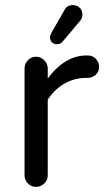

<svg xmlns="http://www.w3.org/2000/svg" viewBox="-20 -726 414 752"><path d="M175.8 -580.1Q175.8 -587.9 182.6 -599.6L232.4 -686.5Q242.2 -706.1 265.6 -706.1Q281.2 -706.1 292 -695.8Q302.7 -685.5 302.7 -668.9Q302.7 -653.3 293 -643.6L225.6 -563.5Q216.8 -552.7 203.1 -552.7Q191.4 -552.7 183.6 -560.1Q175.8 -567.4 175.8 -580.1ZM76.2 -39.1V-458Q76.2 -476.6 89.4 -490.2Q102.5 -503.9 121.1 -503.9Q139.6 -503.9 153.3 -490.2Q167 -476.6 167 -458V-418.9Q234.4 -508.8 319.3 -508.8H324.2Q342.8 -508.8 355.5 -495.6Q368.2 -482.4 368.2 -463.9Q368.2 -445.3 355 -433.1Q341.8 -420.9 322.3 -420.9H317.4Q271.5 -420.9 232.9 -398.9Q194.3 -377 167 -335.9V-39.1Q167 -20.5 153.3 -7.3Q139.6 5.9 121.1 5.9Q102.5 5.9 89.4 -7.3Q76.2 -20.5 76.2 -39.1Z"/></svg>

Font: jf-openhuninn-1.0
Style: Regular
Weight: 400
Designer: [Kosugi Maru]
      Designed by Motoya company      

      [Varela Round]
      Joe Prince(Latin component); Avraham Co
Foundry: justfont CO.,LTD.
Version: 1.0